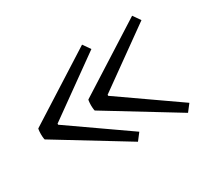

<svg xmlns="http://www.w3.org/2000/svg" viewBox="-98 -638 867 790"><g transform="rotate(-30 336.0 -243.5)"><path d="M620.1 -439.4 345.9 -243V-238L620.7 -46.2L595.3 -13.2L267.5 -213.5Q266 -218.5 265.3 -229.1Q264.5 -239.6 265.3 -250.7Q266 -261.7 267.5 -265.7L595.8 -474.3ZM382.2 -439.4 108.1 -243V-238L382.8 -46.2L357.5 -13.2L29.6 -213.5Q28.2 -218.5 27.4 -229.1Q26.7 -239.6 27.4 -250.7Q28.2 -261.7 29.6 -265.7L357.9 -474.3Z"/></g></svg>

Font: Arima Thin
Style: Regular
Weight: 100
Designer: Joana Correia and Natanael Gama
Foundry: NDISCOVER
Version: Version 1.101;gftools[0.9.23]